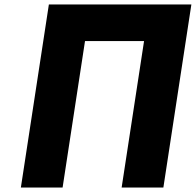

<svg xmlns="http://www.w3.org/2000/svg" viewBox="-20 -845 882 865"><path d="M200.2 -825H842.2L716 0H528L629 -660H363L262 0H74Z"/></svg>

Font: Sztylet
Style: BdObl
Weight: 700
Foundry: Cannot Into Space Fonts, PlusOne Fonts
Version: Version 0.12